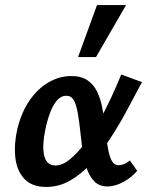

<svg xmlns="http://www.w3.org/2000/svg" viewBox="-20 -731 593 760"><path d="M163 9Q106 9 76 -23.5Q46 -56 40.5 -109Q35 -162 49 -222Q65 -287 97 -333.5Q129 -380 172 -405Q215 -430 262 -430Q302 -430 326.5 -413Q351 -396 364.5 -368Q378 -340 384.5 -306Q391 -272 395 -237Q400 -195 405 -158.5Q410 -122 420 -99.5Q430 -77 450 -77Q459 -77 471 -81.5Q483 -86 494 -96L523 -55Q504 -31 470.5 -12Q437 7 405 7Q374 7 355 -11.5Q336 -30 325 -60Q314 -90 308.5 -126.5Q303 -163 299 -200Q294 -249 288 -283Q282 -317 272 -334.5Q262 -352 242 -352Q222 -352 206 -334Q190 -316 178.5 -285.5Q167 -255 159 -216Q150 -170 151.5 -139Q153 -108 165 -92Q177 -76 199 -76Q226 -76 255 -99Q284 -122 313 -160Q342 -198 369 -245.5Q396 -293 419 -342.5Q442 -392 460 -436L542 -406Q513 -351 481.5 -292.5Q450 -234 414.5 -180Q379 -126 340 -83.5Q301 -41 257 -16Q213 9 163 9ZM289 -505 364 -711H479L360 -505Z"/></svg>

Font: Ysabeau Office
Style: Bold Italic
Weight: 700
Italic angle: -12°
Designer: Christian Thalmann (Catharsis Fonts)
Version: Version 2.001;gftools[0.9.30]; featfreeze: tnum,lnum,ss02